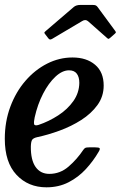

<svg xmlns="http://www.w3.org/2000/svg" viewBox="-27 -770 503 800"><path d="M-7 -191.5Q-7 -263.5 16 -325.2Q39 -387 78.8 -433Q118.5 -479 169.2 -504.8Q220 -530.5 275 -530.5Q333.5 -530.5 369.2 -500.2Q405 -470 405 -413.5Q405 -368 379 -332.2Q353 -296.5 311.5 -270Q270 -243.5 221.5 -225.8Q173 -208 128 -198.5Q112.5 -195 107.2 -187.8Q102 -180.5 101.5 -159Q101 -103.5 121.2 -74.5Q141.5 -45.5 178.5 -45.5Q223.5 -45.5 258.8 -76Q294 -106.5 320 -145.5Q324.5 -152 328.8 -154Q333 -156 344.5 -156H369.5Q385 -156 388 -152.5Q391 -149 384 -137.5Q362 -99.5 330.8 -65.5Q299.5 -31.5 258.5 -10.5Q217.5 10.5 166.5 10.5Q90.5 10.5 41.8 -41.5Q-7 -93.5 -7 -191.5ZM133.5 -249.5Q176.5 -264 215.5 -289.2Q254.5 -314.5 278.8 -349Q303 -383.5 303.5 -425Q303.5 -449 293 -463Q282.5 -477 260.5 -477Q232.5 -477 204 -450.5Q175.5 -424 152.5 -379.5Q129.5 -335 117.5 -281Q113.5 -262.5 115 -253.5Q116.5 -244.5 133.5 -249.5ZM173.5 -611.5 162 -626.5Q157 -632.5 157.8 -634.5Q158.5 -636.5 165 -642L280.5 -741Q290.5 -749.5 308.5 -749.5H358Q368 -749.5 372 -747.5Q376 -745.5 379.5 -741L453.5 -640.5Q456 -636.5 455.8 -634.8Q455.5 -633 451 -629L433.5 -613.5Q426.5 -607.5 424.5 -608Q422.5 -608.5 417.5 -613L340 -681.5Q329 -691 315 -682L191 -608.5Q184.5 -604.5 180.8 -605.5Q177 -606.5 173.5 -611.5Z"/></svg>

Font: Besley* Narrow Medium
Style: Italic
Weight: 500
Width: 4
Italic angle: -13°
Designer: Owen Earl
Foundry: indestructible type*
Version: Version 3.000; ttfautohint (v1.8.3)